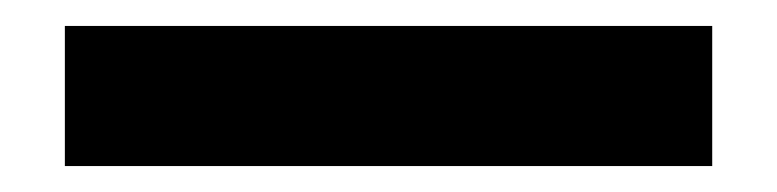

<svg xmlns="http://www.w3.org/2000/svg" viewBox="-20 55 599 148"><path d="M30 183V75H529V183Z"/></svg>

Font: IBM Plex Sans KR SmBld
Style: Regular
Weight: 600
Designer: Mike Abbink; Paul van der Laan; Pieter van Rosmalen; Wujin Sim; Chorong Kim; Dohee Lee;
Foundry: Sandoll Inc.
Version: Version 1.002